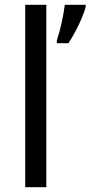

<svg xmlns="http://www.w3.org/2000/svg" viewBox="-20 -846 377 800"><path d="M173 -66V-826H85V-66ZM337 -817V-826H250C245 -783 230 -716 217 -678V-666H265C295 -710 328 -781 337 -817Z"/></svg>

Font: Noto Sans Malayalam UI
Style: Regular
Weight: 400
Designer: Jelle Bosma - Monotype Design Team
Foundry: Monotype Imaging Inc.
Version: Version 2.104